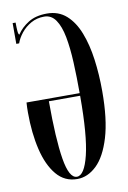

<svg xmlns="http://www.w3.org/2000/svg" viewBox="-83 -766 554 829"><g transform="rotate(-10 193.5 -352.0)"><path d="M188 11.5Q133 11.5 97.5 -30.8Q62 -73 44.8 -145.2Q27.5 -217.5 27.5 -308Q27.5 -319.5 27.8 -330Q28 -340.5 29 -352H262Q262 -424 259 -487.5Q256 -551 246.8 -599.8Q237.5 -648.5 218.5 -676.2Q199.5 -704 168 -704Q136 -704 110.2 -689.5Q84.5 -675 67 -653Q49.5 -631 42 -609H29.5V-700H42.5Q42.5 -677.5 43.8 -662.8Q45 -648 49.5 -646Q68 -674.5 100.5 -694.8Q133 -715 182 -715Q232.5 -715 266.8 -684.5Q301 -654 321.2 -601.8Q341.5 -549.5 350.5 -483Q359.5 -416.5 359.5 -344Q359.5 -220.5 335.8 -141.8Q312 -63 273 -25.8Q234 11.5 188 11.5ZM188 1.5Q221 1.5 241.5 -82.5Q262 -166.5 262 -337.5V-340.5H125Q125 -175 139.5 -86.8Q154 1.5 188 1.5Z"/></g></svg>

Font: Imbue 100pt Medium
Style: Regular
Weight: 500
Designer: Tyler Finck
Foundry: Etcetera Type Company
Version: Version 1.102; ttfautohint (v1.8.3)